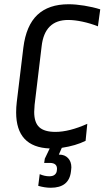

<svg xmlns="http://www.w3.org/2000/svg" viewBox="-20 -687 516 904"><path d="M452 -643 441 -563Q406 -577 368.5 -585Q331 -593 301 -593Q190 -593 176 -469L143 -194Q141 -170 141 -160Q141 -110 165 -88Q189 -66 241 -66Q306 -66 391 -104L383 -24Q337 -1 271 9L257 41H259Q285 41 300.5 57.5Q316 74 316 101L315 112L314 121Q305 197 219 197Q191 197 160 188L167 133Q190 143 212 143Q228 143 236.5 136.5Q245 130 247 120L248 113Q250 97 241.5 88.5Q233 80 214 80H188L191 60L214 12Q56 6 56 -158Q56 -182 59 -207L90 -463Q103 -567 156 -617Q209 -667 303 -667Q336 -667 376.5 -660.5Q417 -654 452 -643Z"/></svg>

Font: Ropa Sans
Style: Italic
Weight: 400
Version: Version 1.100